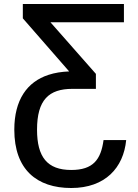

<svg xmlns="http://www.w3.org/2000/svg" viewBox="-20 -731 686 957"><path d="M496.1 -32.7C482.9 64.5 444.3 116.2 335 116.2C215.3 116.2 164.6 51.3 164.6 -84.5C164.6 -233.4 223.6 -288.1 340.8 -288.1H458V-362.8L231.4 -620.1H597.7V-710.9H93.8V-639.6L324.7 -375C287.1 -373.5 252.9 -368.2 221.7 -357.9C115.2 -323.2 51.3 -233.4 51.3 -84.5C51.3 114.3 163.6 206.1 335 206.1C504.9 206.1 595.7 104.5 608.9 -32.7Z"/></svg>

Font: Bert Sans Medium
Style: Regular
Weight: 500
Designer: Christian Robertson (Google), Cristiano Sobral
Foundry: Google, Cristiano Sobral
Version: Version 3.101